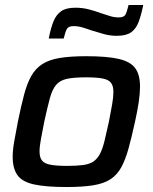

<svg xmlns="http://www.w3.org/2000/svg" viewBox="-20 -744 615 772"><path d="M248 8Q164 8 116.5 -2.5Q69 -13 50 -40Q31 -67 31 -113Q31 -140 37 -174.5Q43 -209 52 -255Q65 -319 77 -364Q89 -409 106 -439Q123 -469 150.5 -486.5Q178 -504 220.5 -511Q263 -518 327 -518Q411 -518 458 -507Q505 -496 524 -469.5Q543 -443 543 -396Q543 -369 538 -334.5Q533 -300 523 -255Q509 -191 496.5 -146Q484 -101 467.5 -71Q451 -41 424.5 -23.5Q398 -6 355 1Q312 8 248 8ZM250 -77Q289 -77 314.5 -80.5Q340 -84 355.5 -94.5Q371 -105 381.5 -124.5Q392 -144 400 -176.5Q408 -209 418 -255Q426 -296 431 -325Q436 -354 436 -374Q436 -399 426 -411.5Q416 -424 392 -428.5Q368 -433 326 -433Q277 -433 249 -427Q221 -421 205.5 -402.5Q190 -384 180.5 -349Q171 -314 158 -255Q150 -213 144.5 -184Q139 -155 139 -135Q139 -111 149 -98.5Q159 -86 183.5 -81.5Q208 -77 250 -77ZM176 -589Q184 -631 195 -658Q206 -685 226 -699Q246 -713 283 -713Q311 -713 336.5 -706.5Q362 -700 386 -691Q405 -685 422 -679.5Q439 -674 457 -674Q478 -674 484 -684.5Q490 -695 497 -724H556Q548 -684 537.5 -656Q527 -628 507 -614Q487 -600 450 -600Q421 -600 396 -607.5Q371 -615 347 -622Q328 -629 310.5 -634Q293 -639 276 -639Q256 -639 249.5 -628.5Q243 -618 236 -589Z"/></svg>

Font: Saira Thin Medium
Style: Italic
Weight: 500
Italic angle: -12°
Version: Version 1.101